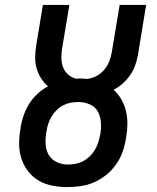

<svg xmlns="http://www.w3.org/2000/svg" viewBox="-20 -755 640 783"><path d="M254 8Q223 8 192.5 2Q162 -4 137 -19Q112 -34 94 -57.5Q76 -81 67 -109.5Q58 -138 58 -169.5Q58 -201 64 -232V-236Q68 -260 76.5 -284.5Q85 -309 99 -331.5Q113 -354 133 -372.5Q153 -391 176 -403Q159 -417 147 -436.5Q135 -456 129 -477.5Q123 -499 123.5 -523.5Q124 -548 128 -572L155 -735H263L233 -556Q230 -537 230.5 -517Q231 -497 237.5 -480Q244 -463 258.5 -450.5Q273 -438 291 -434Q294 -434 297.5 -434.5Q301 -435 304 -435Q311 -435 319 -434.5Q327 -434 334 -433Q354 -435 372.5 -444.5Q391 -454 404.5 -470Q418 -486 425.5 -504.5Q433 -523 436 -543L468 -735H576L542 -528Q538 -507 530.5 -486.5Q523 -466 510 -447.5Q497 -429 480 -414Q463 -399 443 -389Q462 -372 475 -349.5Q488 -327 494 -301Q500 -275 499.5 -247Q499 -219 494 -192L493 -188Q489 -161 479.5 -134.5Q470 -108 453 -84Q436 -60 413 -41.5Q390 -23 363.5 -11.5Q337 0 309 4Q281 8 254 8ZM256 -84Q272 -84 288 -87Q304 -90 318.5 -97.5Q333 -105 345.5 -117Q358 -129 366.5 -143Q375 -157 380 -172.5Q385 -188 388 -203L389 -207Q393 -231 391.5 -255.5Q390 -280 379 -300Q368 -320 346 -329.5Q324 -339 299 -339Q284 -339 268 -336Q252 -333 237.5 -325.5Q223 -318 211 -306Q199 -294 190.5 -280Q182 -266 177 -251Q172 -236 170 -221L169 -217Q165 -193 166 -168.5Q167 -144 178 -124.5Q189 -105 210.5 -94.5Q232 -84 256 -84Q256 -84 256 -84Q256 -84 256 -84Z"/></svg>

Font: Iosevka Etoile SmBdObl
Style: Regular
Weight: 600
Italic angle: -9°
Designer: Belleve Invis
Foundry: Belleve Invis
Version: Version 15.5.2; ttfautohint (v1.8.4)